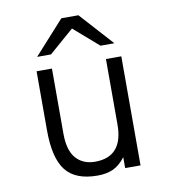

<svg xmlns="http://www.w3.org/2000/svg" viewBox="-83 -803 782 886"><g transform="rotate(-10 308.0 -360.0)"><path d="M109 -234V-511H181V-206Q181 -127 214 -90Q247 -53 303 -53Q434 -53 434 -204V-511H506V0H434V-51Q407 -16 376.5 -2Q346 12 303 12Q200 12 154.5 -46Q109 -104 109 -234ZM304 -677 188 -576H123L264 -732H344L485 -576H420Z"/></g></svg>

Font: Overpass Mono Light
Style: Regular
Weight: 300
Monospace: yes
Designer: Delve Withrington, Dave Bailey
Foundry: Delve Fonts
Version: Version 1.000;DELV;Overpass